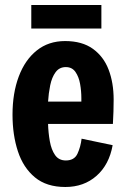

<svg xmlns="http://www.w3.org/2000/svg" viewBox="-20 -734 504 767"><path d="M241 13Q166 13 119.5 -25.5Q73 -64 51.5 -129.5Q30 -195 30 -276Q30 -362 55 -428.5Q80 -495 127 -532.5Q174 -570 240 -570Q308 -570 351 -539Q394 -508 414 -455.5Q434 -403 434 -336Q434 -290 431 -239H172Q173 -204 179 -170Q185 -136 200 -114.5Q215 -93 243 -93Q277 -93 289.5 -120Q302 -147 306 -180L430 -154Q416 -76 365.5 -31.5Q315 13 241 13ZM172 -328H305V-342Q305 -370 300 -398.5Q295 -427 281.5 -446.5Q268 -466 243 -466Q217 -466 202 -445.5Q187 -425 180.5 -393Q174 -361 172 -328ZM105 -620V-714H385V-620Z"/></svg>

Font: Freeman
Style: Regular
Weight: 400
Designer: Vernon Adams, Aoife Mooney, Rodrigo Fuenzalida
Foundry: Rodrigo Fuenzalida
Version: Version 1.000; ttfautohint (v1.8.4.7-5d5b)